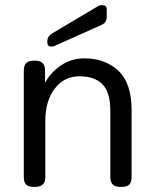

<svg xmlns="http://www.w3.org/2000/svg" viewBox="-20 -730 597 750"><path d="M111 -493H118Q156 -493 156 -455V-406Q175 -444 216 -473Q257 -502 310 -502Q391 -502 442.5 -453.5Q494 -405 494 -300V-38Q494 -18 485 -9Q476 0 456 0H448Q411 0 411 -38V-297Q411 -370 380 -401Q349 -432 290 -432Q231 -432 194 -384Q157 -336 157 -257V-38Q157 0 118 0H111Q91 0 82 -9Q73 -18 73 -38V-455Q73 -493 111 -493ZM181 -548Q165 -548 165 -563V-572Q165 -587 183 -599L363 -706Q368 -710 379 -710Q397 -710 397 -692V-665Q397 -641 375 -632L194 -551Q188 -548 181 -548Z"/></svg>

Font: Merge One
Style: Regular
Weight: 400
Designer: Kosal Sen
Foundry: Philatype
Version: Version 1.001